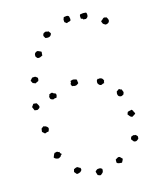

<svg xmlns="http://www.w3.org/2000/svg" viewBox="-85 -807 759 898"><g transform="rotate(-10 294.5 -357.5)"><path d="M384.8 -738.3Q387.7 -736.3 388.7 -729.5Q389.6 -722.7 388.7 -719.7Q385.7 -712.9 383.3 -711.9Q380.9 -710.9 379.9 -709H366.2Q366.2 -713.9 356.4 -713.9Q355.5 -718.8 354.5 -723.6Q353.5 -728.5 355.5 -734.4Q369.1 -738.3 373.5 -738.3Q377.9 -738.3 384.8 -738.3ZM288.1 -705.1Q281.2 -710 279.8 -710.4Q278.3 -710.9 277.3 -711.9Q274.4 -724.6 276.4 -728Q278.3 -731.4 278.3 -735.4Q284.2 -737.3 291.5 -738.3Q298.8 -739.3 303.7 -734.4Q306.6 -725.6 307.1 -722.2Q307.6 -718.8 306.6 -713.9Q300.8 -710 298.8 -710Q296.9 -710 294.9 -709ZM474.6 -700.2Q481.4 -692.4 482.4 -688.5Q484.4 -684.6 482.9 -679.2Q481.4 -673.8 476.6 -670.9Q475.6 -669.9 471.7 -668.5Q467.8 -667 465.8 -667Q454.1 -671.9 453.1 -673.8Q449.2 -682.6 448.2 -683.1Q447.3 -683.6 447.3 -684.6Q448.2 -687.5 450.7 -689.5Q453.1 -691.4 455.1 -693.4Q460.9 -702.1 466.8 -700.7Q472.7 -699.2 474.6 -700.2ZM179.7 -681.6Q182.6 -684.6 188 -682.6Q193.4 -680.7 196.3 -682.6Q198.2 -679.7 201.2 -677.2Q204.1 -674.8 206.1 -670.9Q203.1 -650.4 176.8 -654.3Q170.9 -664.1 169.9 -664.6Q168.9 -665 169.9 -668.9Q169.9 -678.7 179.7 -681.6ZM147.5 -594.7Q149.4 -589.8 148.4 -585.9Q147.5 -582 149.4 -577.1Q144.5 -573.2 137.7 -569.8Q130.9 -566.4 125 -568.4Q121.1 -570.3 119.6 -573.2Q118.2 -576.2 115.2 -578.1Q116.2 -582 115.7 -585Q115.2 -587.9 116.2 -589.8Q118.2 -595.7 126 -599.6Q129.9 -601.6 135.3 -599.1Q140.6 -596.7 147.5 -594.7ZM110.4 -476.6Q111.3 -471.7 110.8 -468.8Q110.4 -465.8 109.4 -461.9Q100.6 -456.1 98.6 -455.6Q96.7 -455.1 95.7 -453.1Q91.8 -454.1 88.9 -455.1Q85.9 -456.1 82 -457Q80.1 -460.9 78.1 -463.4Q76.2 -465.8 74.2 -468.8Q78.1 -475.6 80.1 -477.5Q82 -479.5 84 -482.4Q97.7 -485.4 101.6 -482.9Q105.5 -480.5 110.4 -476.6ZM286.1 -438.5Q289.1 -434.6 289.6 -429.7Q290 -424.8 292 -419.9Q289.1 -416 281.2 -411.1Q272.5 -408.2 268.6 -410.2Q264.6 -412.1 260.7 -410.2Q258.8 -415 254.9 -422.9Q259.8 -424.8 258.3 -428.7Q256.8 -432.6 258.8 -436.5Q269.5 -441.4 274.9 -439.9Q280.3 -438.5 286.1 -438.5ZM384.8 -423.8Q387.7 -421.9 390.6 -423.3Q393.6 -424.8 397.5 -423.8Q408.2 -422.9 413.1 -410.2Q409.2 -401.4 411.1 -400.9Q413.1 -400.4 411.1 -398.4Q405.3 -398.4 402.3 -395.5Q399.4 -392.6 394.5 -392.6Q386.7 -392.6 379.9 -403.3Q378.9 -405.3 378.9 -409.7Q378.9 -414.1 379.9 -418ZM179.7 -370.1Q175.8 -369.1 171.9 -368.7Q168 -368.2 165 -365.2Q160.2 -365.2 155.8 -366.7Q151.4 -368.2 149.4 -371.1Q145.5 -379.9 147.5 -383.3Q149.4 -386.7 149.4 -391.6Q153.3 -393.6 158.7 -396Q164.1 -398.4 168 -393.6Q172.9 -391.6 175.8 -391.1Q178.7 -390.6 180.7 -388.7Q182.6 -383.8 182.1 -379.4Q181.6 -375 179.7 -370.1ZM68.4 -330.1Q66.4 -335 64 -338.4Q61.5 -341.8 59.6 -346.7Q65.4 -355.5 65.9 -357.4Q66.4 -359.4 69.3 -361.3Q73.2 -360.4 77.1 -360.8Q81.1 -361.3 84 -360.4Q92.8 -348.6 93.8 -345.2Q94.7 -341.8 92.8 -337.9Q91.8 -335.9 87.9 -333Q84 -330.1 82 -329.1Q74.2 -330.1 72.3 -329.6Q70.3 -329.1 68.4 -330.1ZM462.9 -351.6Q466.8 -352.5 468.8 -355Q470.7 -357.4 473.6 -359.4Q476.6 -359.4 478.5 -357.4Q480.5 -355.5 486.3 -355.5Q490.2 -348.6 493.2 -341.8Q493.2 -338.9 492.2 -336.4Q491.2 -334 490.2 -330.1Q485.4 -327.1 481.9 -325.2Q478.5 -323.2 472.7 -325.2Q465.8 -326.2 462.9 -334Q460 -341.8 462.9 -351.6ZM515.6 -253.9Q523.4 -247.1 522.9 -246.1Q522.5 -245.1 523.4 -243.2Q527.3 -239.3 528.3 -236.3Q529.3 -233.4 529.3 -232.4Q519.5 -225.6 517.1 -223.1Q514.6 -220.7 512.7 -220.7Q505.9 -221.7 502 -226.1Q498 -230.5 493.2 -235.4Q493.2 -238.3 495.1 -241.2Q497.1 -244.1 495.1 -246.1Q503.9 -251 507.8 -251ZM97.7 -214.8Q87.9 -221.7 85 -224.6Q85 -229.5 85.4 -233.9Q85.9 -238.3 85.9 -240.2Q92.8 -247.1 93.8 -247.1Q94.7 -247.1 95.7 -249Q97.7 -248 100.1 -248Q102.5 -248 106.4 -247.1Q113.3 -244.1 116.2 -240.7Q119.1 -237.3 119.1 -235.4Q118.2 -225.6 116.7 -224.1Q115.2 -222.7 114.3 -219.7Q109.4 -220.7 106 -218.3Q102.5 -215.8 97.7 -214.8ZM523.4 -115.2Q519.5 -110.4 514.6 -106.9Q509.8 -103.5 501 -105.5Q493.2 -114.3 491.7 -115.2Q490.2 -116.2 489.3 -119.1Q489.3 -121.1 490.7 -124.5Q492.2 -127.9 492.2 -129.9Q503.9 -136.7 507.3 -134.8Q510.7 -132.8 513.7 -134.8Q515.6 -132.8 519 -130.4Q522.5 -127.9 523.4 -125ZM150.4 -118.2Q148.4 -113.3 152.3 -111.3Q156.2 -109.4 158.2 -106.4Q156.2 -103.5 153.8 -101.6Q151.4 -99.6 150.4 -94.7Q147.5 -93.8 145.5 -91.8Q143.6 -89.8 140.6 -88.9Q126 -87.9 118.2 -96.7Q120.1 -101.6 121.6 -107.9Q123 -114.3 127 -118.2Q130.9 -118.2 133.3 -119.6Q135.7 -121.1 137.7 -121.1Q139.6 -121.1 142.1 -119.1Q144.5 -117.2 150.4 -118.2ZM435.5 -35.2Q434.6 -30.3 432.6 -26.4Q430.7 -22.5 428.7 -17.6Q420.9 -17.6 414.6 -17.6Q408.2 -17.6 403.3 -22.5Q403.3 -26.4 402.8 -29.3Q402.3 -32.2 402.3 -37.1Q407.2 -41 412.1 -44.4Q417 -47.9 422.9 -45.9Q431.6 -38.1 432.6 -37.6Q433.6 -37.1 435.5 -35.2ZM233.4 -27.3Q234.4 -23.4 235.4 -21Q236.3 -18.6 234.4 -14.6Q228.5 -6.8 227.1 -6.8Q225.6 -6.8 221.7 -4.9Q219.7 -3.9 217.8 -2.9Q215.8 -2 210.9 -2.9Q205.1 -8.8 203.6 -10.3Q202.1 -11.7 200.2 -13.7Q202.1 -22.5 202.1 -26.4Q216.8 -36.1 221.7 -32.7Q226.6 -29.3 233.4 -27.3ZM333 -4.9Q335 7.8 330.1 13.7Q324.2 18.6 323.2 20.5Q322.3 22.5 320.3 22.5Q316.4 23.4 306.6 19.5Q301.8 7.8 300.8 5.4Q299.8 2.9 300.8 0Q308.6 -7.8 310.5 -8.3Q312.5 -8.8 320.3 -9.8Q326.2 -9.8 328.6 -7.8Q331.1 -5.9 333 -4.9Z"/></g></svg>

Font: Codystar
Style: Light
Weight: 300
Version: Version 1.000